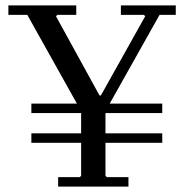

<svg xmlns="http://www.w3.org/2000/svg" viewBox="-20 -690 681 710"><path d="M427 -670H630V-635H570L370 -279V-20H280V-279L81 -635H11V-670H262V-635H192L187 -630L348 -337H353L517 -630L512 -635H427ZM195 0V-35H275L280 -40H370L375 -35H455V0ZM96 -307H580V-272H96ZM96 -197H580V-162H96Z"/></svg>

Font: Brygada 1918
Style: Regular
Weight: 400
Designer: Mateusz Machalski | Borys Kosmynka | Przemek Hoffer
Foundry: NIEPODLEGLA 2018
Version: Version 3.006